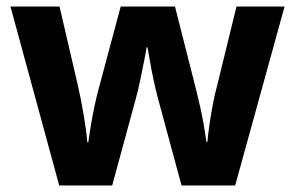

<svg xmlns="http://www.w3.org/2000/svg" viewBox="-20 -567 902 587"><path d="M463 -266Q456 -292 449.5 -322.5Q443 -353 438.5 -380Q434 -407 431 -422H428Q426 -407 420.5 -380Q415 -353 408.5 -321Q402 -289 394 -261L323 0H161L12 -547H162L218 -306Q227 -267 235.5 -217.5Q244 -168 247 -132H250Q253 -155 258.5 -187.5Q264 -220 270.5 -249.5Q277 -279 281 -293L349 -547H515L580 -291Q585 -271 591.5 -242.5Q598 -214 603 -185Q608 -156 611 -133H614Q616 -156 620.5 -187Q625 -218 631 -249.5Q637 -281 644 -306L703 -547H850L699 0H535Z"/></svg>

Font: Noto Sans Thai Looped
Style: Bold
Weight: 700
Designer: Sasikarn Vongin, Ben Mitchell
Foundry: The Fontpad Ltd
Version: Version 1.001; ttfautohint (v1.8.4.7-5d5b)